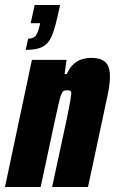

<svg xmlns="http://www.w3.org/2000/svg" viewBox="-38 -750 461 770"><path d="M65 -550 75 -595Q96 -595 105 -606.5Q114 -618 121 -648L123 -657H85L101 -730H203L194 -689Q185 -649 176 -622Q167 -595 154 -579.5Q141 -564 120 -557Q99 -550 65 -550ZM-18 0 90 -510H229L221 -453H230Q243 -482 260 -495.5Q277 -509 294.5 -513.5Q312 -518 325 -518Q354 -518 371 -510Q388 -502 395.5 -485.5Q403 -469 403 -442Q403 -424 399.5 -400.5Q396 -377 389 -347L315 0H171L230 -274Q239 -317 243 -340.5Q247 -364 248 -374Q248 -381 246 -383.5Q244 -386 240.5 -387Q237 -388 231 -388Q222 -388 217 -385Q212 -382 207 -369.5Q202 -357 196 -329.5Q190 -302 179 -252L125 0Z"/></svg>

Font: Saira Condensed Black
Style: Italic
Weight: 900
Width: 3
Italic angle: -12°
Designer: Hector Gatti with collaboration of the Omnibus-Type team
Foundry: Omnibus-Type
Version: Version 1.101